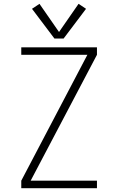

<svg xmlns="http://www.w3.org/2000/svg" viewBox="-20 -982 616 1002"><path d="M91 0H486V-39H140L486 -696V-735H91V-696H436L91 -39ZM264 -781H312L429 -936L390 -962L288 -815L186 -962L147 -936Z"/></svg>

Font: Iosevka Sparkle Extralight
Style: Regular
Weight: 200
Designer: Belleve Invis
Foundry: Belleve Invis
Version: Version 4.5.0; ttfautohint (v1.8.3)